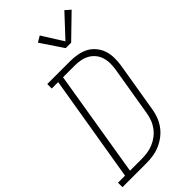

<svg xmlns="http://www.w3.org/2000/svg" viewBox="-327 -1044 1119 1119"><g transform="rotate(-45 233.0 -484.5)"><path d="M-34 0V-37H24L134 -698H81V-735H270Q300 -735 330 -729.5Q360 -724 385 -710.5Q410 -697 428.5 -674.5Q447 -652 456 -624.5Q465 -597 465.5 -566.5Q466 -536 461 -505L410 -199Q406 -171 395.5 -143.5Q385 -116 367.5 -92Q350 -68 325.5 -49.5Q301 -31 273.5 -19.5Q246 -8 217.5 -4Q189 0 161 0ZM65 -37H161Q185 -37 209 -40.5Q233 -44 256 -53.5Q279 -63 299.5 -78.5Q320 -94 335 -114.5Q350 -135 358.5 -158Q367 -181 371 -205L422 -511Q426 -536 426 -560.5Q426 -585 419 -607.5Q412 -630 397.5 -648Q383 -666 362.5 -677.5Q342 -689 318 -693.5Q294 -698 270 -698H174ZM305 -807 213 -944 250 -966 332 -836 456 -969 488 -941 350 -807Z"/></g></svg>

Font: Iosevka Curly Slab XLtObl
Style: Regular
Weight: 200
Italic angle: -9°
Monospace: yes
Designer: Belleve Invis
Foundry: Belleve Invis
Version: Version 11.1.0; ttfautohint (v1.8.3)